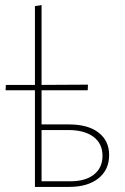

<svg xmlns="http://www.w3.org/2000/svg" viewBox="-20 -733 489 753"><path d="M251 -245Q325 -245 366.5 -213Q408 -181 408 -125Q408 -67 366 -33.5Q324 0 251 0H117V-379H2L3 -400H117V-709L143 -713V-400L325 -401L324 -379H143V-245ZM256 -22Q315 -22 348.5 -48.5Q382 -75 382 -122Q382 -170 346.5 -196.5Q311 -223 248 -223H143V-22Z"/></svg>

Font: EauTestInfant Extralight
Style: Regular
Weight: 250
Designer: Christian Thalmann (Catharsis Fonts)
Version: Version 0.001;PS 000.001;hotconv 1.0.88;makeotf.lib2.5.64775